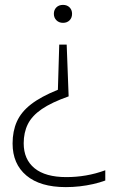

<svg xmlns="http://www.w3.org/2000/svg" viewBox="-20 -566 472 786"><path d="M253 -383.5 261 -171.5Q191.5 -147 151.2 -119.5Q111 -92 94 -57.8Q77 -23.5 77 20.5Q77 86.5 121.5 122.8Q166 159 251.5 159Q292.5 159 332 152.2Q371.5 145.5 411 131V173Q388 181.5 361.5 187.5Q335 193.5 306.5 196.8Q278 200 249.5 200Q144.5 200 88 152.5Q31.5 105 31.5 21.5Q31.5 -29 49 -68.2Q66.5 -107.5 107 -139Q147.5 -170.5 217 -198.5L222.5 -383.5ZM238 -546Q254.5 -546 264.8 -535.8Q275 -525.5 275 -509.5Q275 -493 264.8 -482.8Q254.5 -472.5 238 -472.5Q221.5 -472.5 211 -483Q200.5 -493.5 200.5 -509.5Q200.5 -525.5 210.8 -535.8Q221 -546 238 -546Z"/></svg>

Font: Encode Sans SC ExtraLight
Style: Regular
Weight: 250
Designer: Multiple Designers
Foundry: Impallari Type
Version: Version 3.002